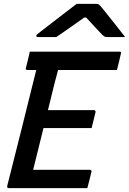

<svg xmlns="http://www.w3.org/2000/svg" viewBox="-20 -965 662 985"><path d="M25 0Q15 0 17 -11Q55 -160 92 -308.5Q129 -457 166 -606H121Q109 -606 113 -617Q119 -640 123.5 -659Q128 -678 133 -700H593Q604 -700 600 -689Q595 -667 590.5 -648Q586 -629 580 -606H278Q274 -590 269.5 -574Q265 -558 261 -542Q252 -507 243.5 -471.5Q235 -436 226 -400H462Q467 -400 469 -396.5Q471 -393 470 -389Q467 -377 461 -352.5Q455 -328 450 -308H203Q190 -254 176.5 -200.5Q163 -147 150 -94H440Q445 -94 448 -91Q451 -88 449 -83Q446 -69 440 -46Q434 -23 428 0ZM373 -945H475Q482 -945 487 -942Q492 -939 503 -925Q512 -914 532.5 -888.5Q553 -863 577 -832.5Q601 -802 622 -775H533Q521 -775 517 -777Q513 -779 506 -785Q494 -797 473.5 -819.5Q453 -842 422 -875H412Q367 -843 332 -818.5Q297 -794 269 -775H176Q165 -775 166 -782Q167 -786 172 -790Q177 -794 195 -808Q217 -825 250.5 -851Q284 -877 318 -903Q352 -929 373 -945Z"/></svg>

Font: Recursive Sn Lnr St Med
Style: Italic
Weight: 500
Italic angle: -15°
Version: Version 1.079;hotconv 1.0.112;makeotfexe 2.5.65598; ttfautoh